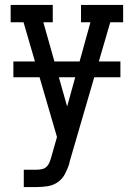

<svg xmlns="http://www.w3.org/2000/svg" viewBox="-20 -540 540 775"><path d="M76 215V145H129Q139 145 150 142.5Q161 140 168.5 132.5Q176 125 180 115Q184 105 187 94L210 13L75 -450H23V-520H193V-450H155L251 -110L345 -450H307V-520H477V-450H425L261 113Q261 116 260 118Q259 120 259 123Q252 144 241.5 163.5Q231 183 213 195.5Q195 208 173 211.5Q151 215 129 215ZM34 -228V-292H466V-228Z"/></svg>

Font: Iosevka Slab
Style: Regular
Weight: 400
Monospace: yes
Designer: Belleve Invis
Foundry: Belleve Invis
Version: Version 11.2.4; ttfautohint (v1.8.3)